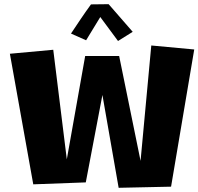

<svg xmlns="http://www.w3.org/2000/svg" viewBox="-20 -915 950 919"><path d="M390.6 -42 470.2 -460.4 547.9 -16.1 798.8 -21.5 909.7 -678.2 704.1 -697.3 652.8 -145 550.3 -647H387.7L299.8 -152.3L234.9 -676.8L27.3 -657.7L139.2 -32.7ZM392.1 -722.2 460 -833.5 544.9 -718.8 615.2 -762.7 500 -895 415.5 -894C382.3 -848.6 351.1 -801.3 319.8 -754.4Z"/></svg>

Font: Luckiest Guy
Style: Regular
Weight: 400
Designer: Astigmatic (AOETI)
Foundry: Astigmatic (AOETI)
Version: Version 1.001